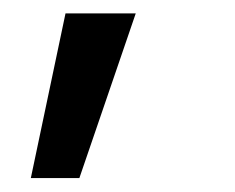

<svg xmlns="http://www.w3.org/2000/svg" viewBox="-20 -148 348 284"><path d="M25.6 115.4 76.9 -128.2H180.8L97.4 115.4Z"/></svg>

Font: Slabo 13px
Style: Regular
Weight: 400
Designer: John Hudson
Foundry: Tiro Typeworks Ltd.
Version: Version 1.02 Build 005a